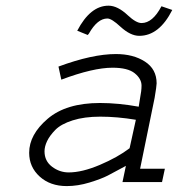

<svg xmlns="http://www.w3.org/2000/svg" viewBox="-20 -625 626 659"><path d="M510.7 -289.1 460.9 -45.9H545.9L536.1 0H400.4L412.1 -55.7Q373 -34.2 350.1 -22.5Q327.1 -10.7 287.1 1.5Q247.1 13.7 209 13.7Q152.3 13.7 116.2 -19Q80.1 -51.8 80.1 -100.6Q80.1 -163.1 143.6 -217.3Q207 -271.5 323.2 -271.5Q385.7 -271.5 456.1 -258.8L460.9 -289.1Q465.8 -313.5 465.8 -331.1Q465.8 -354.5 442.4 -373.5Q418.9 -392.6 366.2 -392.6Q299.8 -392.6 190.4 -351.6L180.7 -396.5Q296.9 -439.5 377.9 -439.5Q437.5 -439.5 477.5 -413.6Q517.6 -387.7 517.6 -338.9Q517.6 -330.1 510.7 -289.1ZM424.8 -116.2 446.3 -213.9Q381.8 -224.6 324.2 -224.6Q269.5 -224.6 229.5 -211.9Q189.5 -199.2 169.9 -179.2Q150.4 -159.2 141.6 -140.6Q132.8 -122.1 132.8 -105.5Q132.8 -72.3 158.7 -52.7Q184.6 -33.2 215.8 -33.2Q261.7 -33.2 322.8 -59.1Q383.8 -85 424.8 -116.2ZM534.2 -603.5 571.3 -590.8Q526.4 -502 458 -502Q427.7 -502 393.6 -533.2Q363.3 -561.5 348.6 -561.5Q314.5 -561.5 285.2 -509.8Q284.2 -507.8 281.2 -504.9L245.1 -519.5Q290 -605.5 352.5 -605.5Q383.8 -605.5 418.9 -572.3Q447.3 -545.9 465.8 -545.9Q503.9 -545.9 534.2 -603.5Z"/></svg>

Font: Thabit-Oblique
Style: Oblique
Weight: 500
Designer: Regenerated by Nadim Shaikli
Foundry: MAK Alagha
Version: 0.01